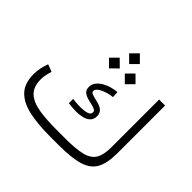

<svg xmlns="http://www.w3.org/2000/svg" viewBox="-176 -1001 1223 1223"><g transform="rotate(45 435.5 -389.5)"><path d="M410.2 -59.6H487.3Q583.5 -59.6 637.5 -73Q691.4 -86.4 713.6 -122.6Q735.8 -158.7 735.8 -226.1V-657.7H789.6V-227.5Q789.6 -139.2 762.9 -89.6Q736.3 -40 670.9 -20Q605.5 0 489.3 0H410.2Q301.8 0 222.2 -17.1Q142.6 -34.2 99.1 -79.1Q55.7 -124 55.7 -207.5Q55.7 -236.3 61.5 -263.7Q67.4 -291 77.1 -316.9L126.5 -298.3Q120.1 -278.3 115.7 -256.8Q111.3 -235.4 111.3 -215.3Q111.8 -147 149.4 -113.5Q187 -80.1 254.2 -69.8Q321.3 -59.6 410.2 -59.6ZM345.7 -273.9Q358.9 -272 377.4 -270.3Q396 -268.6 415.5 -268.6Q446.3 -268.6 470.9 -275.4Q495.6 -282.2 495.6 -302.7Q495.6 -315.4 482.2 -321.8Q468.8 -328.1 449 -332.3Q429.2 -336.4 409.2 -342.5Q389.2 -348.6 375.7 -361.1Q362.3 -373.5 362.3 -396.5Q362.3 -423.3 377.9 -442.9Q393.6 -462.4 417.5 -475.6Q441.4 -488.8 467.5 -495.6Q493.7 -502.4 514.6 -503.4L517.1 -460.9Q496.6 -460 469.2 -451.7Q441.9 -443.4 421.1 -429.9Q400.4 -416.5 400.4 -399.9Q400.4 -388.7 413.3 -383.1Q426.3 -377.4 445.3 -373.3Q464.4 -369.1 483.9 -362.8Q503.4 -356.4 516.6 -343.8Q523.4 -336.4 527.6 -327.1Q531.7 -317.9 531.7 -304.7Q531.7 -274.9 514.9 -258.5Q498 -242.2 471.2 -235.8Q444.3 -229.5 414.1 -229.5Q396.5 -229.5 379.2 -231.2Q361.8 -232.9 345.7 -234.9ZM440.9 -779.3 489.3 -731 440.9 -682.6 392.6 -731ZM512.2 -668.9 560.5 -620.6 512.2 -572.3 463.9 -620.6ZM369.6 -668.9 418.5 -620.6 369.6 -572.3 321.3 -620.6Z"/></g></svg>

Font: Vazirmatn FD ExtraLight
Style: Regular
Weight: 200
Designer: Saber Rastikerdar
Foundry: Saber Rastikerdar
Version: Version 33.003